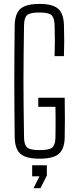

<svg xmlns="http://www.w3.org/2000/svg" viewBox="-20 -826 406 1006"><path d="M187 5.5Q139.5 5.5 111.2 -5.8Q83 -17 70.5 -41.5Q58 -66 57 -105.5Q56 -183.5 55.5 -256Q55 -328.5 55 -399.8Q55 -471 55.5 -543.5Q56 -616 57 -694Q58 -734 70.5 -758.5Q83 -783 111 -794.2Q139 -805.5 186.5 -805.5Q256 -805.5 284.8 -780Q313.5 -754.5 315 -694.5Q316.5 -649.5 316.5 -613.8Q316.5 -578 315 -532H266Q267.5 -578.5 267.5 -614.2Q267.5 -650 266 -696Q264.5 -734 249.2 -747.2Q234 -760.5 186.5 -760.5Q138 -760.5 122.5 -747.2Q107 -734 106 -696Q104.5 -610 103.8 -538.5Q103 -467 103 -400Q103 -333 103.8 -261.5Q104.5 -190 106 -104Q107 -66.5 122.8 -53Q138.5 -39.5 187 -39.5Q238 -39.5 253.8 -53Q269.5 -66.5 270.5 -104Q271 -134.5 271.2 -160Q271.5 -185.5 271.2 -211Q271 -236.5 270.5 -266.5H180.5V-314H319Q320 -244 320 -197.8Q320 -151.5 319 -105.5Q318 -46 288.5 -20.2Q259 5.5 187 5.5ZM155.5 160 187 98H148.5V40H225.5V93.5L192 160Z"/></svg>

Font: Big Shoulders Text ExtraLight
Style: Regular
Weight: 250
Version: Version 2.002